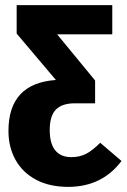

<svg xmlns="http://www.w3.org/2000/svg" viewBox="-20 -713 494 749"><path d="M454 -85Q378 16 246 16Q173 16 120.5 -12Q68 -40 40.5 -89.5Q13 -139 13 -202Q13 -388 198 -401L45 -582V-693H418V-579H203L351 -399V-310H272Q222 -310 198 -285.5Q174 -261 174 -206Q174 -153 195.5 -126.5Q217 -100 258 -100Q291 -100 316 -113Q341 -126 371 -156Z"/></svg>

Font: Fira Sans Extra Condensed
Style: Bold
Weight: 700
Width: 1
Designer: Carrois Corporate & Edenspiekermann AG
Foundry: Carrois Corporate GbR & Edenspiekermann AG
Version: Version 4.203